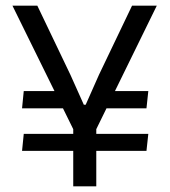

<svg xmlns="http://www.w3.org/2000/svg" viewBox="-20 -659 601 679"><path d="M498 -276H322L337.5 -337H504.5ZM58 -125.5 64 -185.5H504.5L498 -125.5ZM64 -337H221L237.5 -276H58ZM315.5 -192H244L24 -639H112L229 -394.5L276.5 -288.5H283L330 -394.5L447 -639H534.5ZM320.5 0H239V-269.5H320.5Z"/></svg>

Font: Anek Devanagari
Style: Regular
Weight: 400
Designer: Kailash Malviya (Devanagari) & Yesha Goshar (Latin)
Foundry: Ek Type
Version: Version 1.003